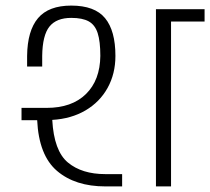

<svg xmlns="http://www.w3.org/2000/svg" viewBox="-20 -667 752 687"><path d="M357 -44H417V0H357Q249 0 184 -55.5Q119 -111 113 -237H57V-281H147Q237 -281 287.5 -330.5Q338 -380 339 -467Q339 -519 329.5 -548.5Q320 -578 297.5 -590.5Q275 -603 235 -603Q182 -603 157 -572Q132 -541 131 -467V-429H77V-467Q78 -557 116 -602Q154 -647 235 -647Q319 -647 356 -602Q393 -557 393 -467Q393 -403 365 -352.5Q337 -302 286 -272Q235 -242 167 -238Q173 -127 223 -85.5Q273 -44 357 -44ZM712 -590H592V0H538V-634H712Z"/></svg>

Font: Biryani UltraLight
Style: Regular
Weight: 250
Designer: Dan Reynolds and Mathieu Réguer
Foundry: Dan Reynolds and Mathieu Réguer
Version: Version 1.003; ttfautohint (v1.1) -l 5 -r 5 -G 72 -x 0 -D la